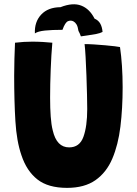

<svg xmlns="http://www.w3.org/2000/svg" viewBox="-20 -873 646 908"><path d="M297 15.5Q207.5 15.5 156.8 -24.5Q106 -64.5 81.5 -138.5Q58.5 -205 52.8 -300Q47 -395 47 -515.5Q47 -552 48.2 -594.8Q49.5 -637.5 51 -671Q71.5 -673.5 92.5 -674.8Q113.5 -676 132.5 -676Q157.5 -676 182.8 -674.5Q208 -673 227.5 -671Q222.5 -614.5 219.8 -544.8Q217 -475 217 -411Q217 -360.5 219.8 -322Q222.5 -283.5 229.5 -256Q248 -176 307 -176Q356.5 -176 374.5 -225.8Q392.5 -275.5 392.5 -357.5Q392.5 -382 391.5 -425Q390.5 -468 388.8 -515.5Q387 -563 384.8 -603.5Q382.5 -644 380 -664.5Q400 -664.5 426.2 -662.8Q452.5 -661 478.2 -658.8Q504 -656.5 523 -654.2Q542 -652 547.5 -650.5Q553.5 -610.5 556.8 -560.8Q560 -511 560 -461Q560 -361 549.5 -274.5Q539 -188 511.2 -122.8Q483.5 -57.5 431.5 -21Q379.5 15.5 297 15.5ZM145 -715Q142.5 -769.5 174.8 -804Q207 -838.5 266 -839Q324.5 -862 364.2 -846.5Q404 -831 427 -785Q445.5 -777 454.2 -761.2Q463 -745.5 465 -722Q454 -716 434.8 -712.2Q415.5 -708.5 395.5 -705.8Q375.5 -703 362.5 -701Q359.5 -708.5 357 -715Q354.5 -721.5 351 -727Q348 -747.5 341.8 -757.5Q335.5 -767.5 328 -771.5Q316 -778.5 302 -773Q288 -767.5 275.5 -732Q226 -732 192.5 -728.5Q159 -725 145 -715Z"/></svg>

Font: Grandstander
Style: Bold
Weight: 700
Designer: Tyler Finck
Foundry: Etcetera Type Co
Version: Version 1.200; ttfautohint (v1.8.3)